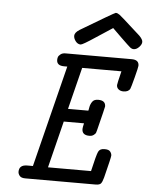

<svg xmlns="http://www.w3.org/2000/svg" viewBox="-56 -870 712 916"><g transform="rotate(5 299.5 -412.0)"><path d="M64.9 -28.8Q64.9 -62 104 -62H130.9L252.9 -548.8H237.8Q201.7 -548.8 202.1 -577.1Q202.1 -583 204.1 -589.6Q206.1 -596.2 215.1 -603.5Q224.1 -610.8 238.8 -610.8H556.2Q591.3 -610.8 590.8 -582Q590.8 -575.2 577.9 -525.6Q564.9 -476.1 562 -470.2Q554.2 -454.1 529.8 -454.1Q515.6 -454.1 506.3 -461.7Q497.1 -469.2 497.1 -481.9Q497.1 -487.8 512.2 -548.8H324.2L273.9 -348.1H371.1Q372.1 -349.1 374.5 -364Q377 -378.9 385.5 -391.4Q394 -403.8 413.1 -403.8H414.1Q449.2 -403.8 449.2 -375Q449.2 -371.1 420.9 -258.8Q418.9 -250 417 -245.6Q415 -241.2 407 -235.1Q398.9 -229 387.2 -229H386.2Q351.1 -229 351.1 -258.8Q351.1 -265.6 356 -286.1H258.8V-285.2L203.1 -62H409.2Q427.2 -141.1 434.6 -156.5Q441.9 -171.9 462.9 -171.9H466.8Q484.9 -171.9 491.9 -162.8Q499 -153.8 499 -144Q499 -135.3 474.1 -37.1Q468.3 -15.1 461.7 -7.6Q455.1 0 436 0H99.1Q80.1 0 72.5 -9.5Q64.9 -19 64.9 -28.8ZM272.9 -698.2Q272.9 -713.4 295.9 -728Q453.1 -822.3 460.9 -824.2H461.9Q469.7 -824.2 480 -816.7Q490.2 -809.1 543 -761.2Q566.9 -740.2 582 -726.1Q599.1 -709 599.1 -697Q599.1 -685.1 586.7 -672.1Q574.2 -659.2 561 -659.2Q552.2 -659.2 543.7 -666Q535.2 -672.9 498 -709Q473.1 -733.9 455.1 -751Q420.9 -728 376 -699.2Q315.9 -659.2 307.1 -659.2Q293 -659.2 283 -672.1Q272.9 -685.1 272.9 -698.2Z"/></g></svg>

Font: CMU Typewriter Text
Style: Italic
Weight: 500
Italic angle: -14.04°
Version: Version 0.7.0